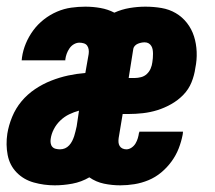

<svg xmlns="http://www.w3.org/2000/svg" viewBox="-24 -548 644 576"><path d="M140 8Q108 8 77.5 -0.5Q47 -9 26 -30.5Q5 -52 -1 -83Q-7 -114 -2 -147Q2 -172 12.5 -197.5Q23 -223 40.5 -244Q58 -265 81 -280.5Q104 -296 129.5 -306Q155 -316 180.5 -321.5Q206 -327 232 -329L242 -386Q243 -393 242 -399.5Q241 -406 237.5 -411Q234 -416 227.5 -418Q221 -420 214 -420Q206 -420 198 -415.5Q190 -411 184.5 -403Q179 -395 176 -386.5Q173 -378 172 -370Q172 -369 172 -368.5Q172 -368 172 -367H41Q41 -369 41.5 -371Q42 -373 42 -376Q45 -397 53.5 -417.5Q62 -438 75.5 -456.5Q89 -475 107.5 -489.5Q126 -504 147 -513Q168 -522 189.5 -525Q211 -528 232 -528Q255 -528 277.5 -524Q300 -520 319 -510Q341 -520 365 -524Q389 -528 412 -528Q437 -528 460.5 -524Q484 -520 503.5 -508.5Q523 -497 537 -479Q551 -461 558 -439Q565 -417 566 -392.5Q567 -368 562 -344Q559 -322 550.5 -301Q542 -280 526 -263.5Q510 -247 489.5 -235.5Q469 -224 448 -217.5Q427 -211 405 -208.5Q383 -206 362 -206H344L332 -134Q331 -127 331.5 -121Q332 -115 335 -110Q338 -105 343.5 -102.5Q349 -100 355 -100Q363 -100 370.5 -105Q378 -110 382.5 -117.5Q387 -125 389.5 -133.5Q392 -142 393 -150Q394 -150 394 -151Q394 -152 394 -153H525Q525 -150 524.5 -148Q524 -146 524 -144Q520 -123 512 -102.5Q504 -82 490.5 -63.5Q477 -45 459.5 -30.5Q442 -16 421.5 -7.5Q401 1 379.5 4.5Q358 8 337 8Q312 8 288 3Q264 -2 244 -16Q220 -2 193 3Q166 8 140 8ZM380 -314Q389 -314 399 -316.5Q409 -319 416.5 -326Q424 -333 428 -342.5Q432 -352 433 -361Q434 -367 434.5 -373.5Q435 -380 435 -386.5Q435 -393 434 -399Q433 -405 430 -410Q427 -415 422 -418Q417 -421 410 -421Q405 -421 400 -420Q395 -419 390 -417Q385 -415 381 -411Q377 -407 376 -402L362 -314ZM156 -100Q164 -100 171 -103Q178 -106 183.5 -112Q189 -118 192.5 -125Q196 -132 198.5 -139.5Q201 -147 202.5 -154Q204 -161 206 -169L213 -216Q198 -212 183.5 -205Q169 -198 157 -186.5Q145 -175 137.5 -160.5Q130 -146 128 -131Q127 -125 128 -118.5Q129 -112 133 -107.5Q137 -103 143.5 -101.5Q150 -100 156 -100Z"/></svg>

Font: Iosevka SS04 Heavy Extended
Style: Italic
Weight: 900
Width: 7
Italic angle: -9°
Monospace: yes
Designer: Belleve Invis
Foundry: Belleve Invis
Version: Version 19.0.0; ttfautohint (v1.8.4)